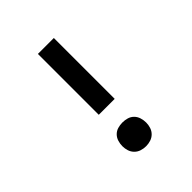

<svg xmlns="http://www.w3.org/2000/svg" viewBox="-203 -867 1006 1006"><g transform="rotate(-45 300.0 -363.5)"><path d="M241 -284V-735H359V-284ZM300 8Q282 8 265 2.5Q248 -3 235.5 -15.5Q223 -28 217.5 -45Q212 -62 212 -80Q212 -98 217.5 -115.5Q223 -133 235.5 -145.5Q248 -158 265 -163Q282 -168 300 -168Q318 -168 335 -163Q352 -158 364.5 -145.5Q377 -133 382.5 -115.5Q388 -98 388 -80Q388 -62 382.5 -45Q377 -28 364.5 -15.5Q352 -3 335 2.5Q318 8 300 8Z"/></g></svg>

Font: R Plex Mono
Style: Bold
Weight: 700
Monospace: yes
Designer: Belleve Invis
Foundry: Belleve Invis
Version: Version 31.8.0